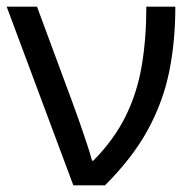

<svg xmlns="http://www.w3.org/2000/svg" viewBox="-20 -556 587 576"><path d="M0 -536H91L198 -247Q207 -223 218.5 -190Q230 -157 240.5 -125.5Q251 -94 256 -74H260Q322 -137 356.5 -206.5Q391 -276 405 -357.5Q419 -439 419 -536H506Q506 -431 487.5 -340.5Q469 -250 423.5 -166.5Q378 -83 295 0H200Z"/></svg>

Font: Noto IKEA Latin
Style: Regular
Weight: 400
Designer: Monotype Design Team
Foundry: Monotype Imaging Inc.
Version: Version 1.0